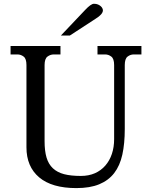

<svg xmlns="http://www.w3.org/2000/svg" viewBox="-20 -967 790 1003"><path d="M295.9 -726.6V-682.6H260.7Q243.2 -682.6 228 -671.4Q212.9 -660.2 212.9 -627V-229.5Q212.9 -178.7 223.1 -144Q233.4 -109.4 256.3 -87.9Q279.3 -66.4 314.9 -57.1Q350.6 -47.9 402.3 -47.9Q443.4 -47.9 475.6 -62Q507.8 -76.2 530.3 -102.1Q552.7 -127.9 564.5 -163.1Q576.2 -198.2 576.2 -240.2V-627Q576.2 -660.2 561.5 -671.4Q546.9 -682.6 529.3 -682.6H489.3V-726.6H718.8V-682.6H678.7Q661.1 -682.6 646.5 -671.4Q631.8 -660.2 631.8 -627V-293Q631.8 -216.8 619.1 -159.2Q606.4 -101.6 576.7 -63Q546.9 -24.4 498.5 -4.4Q450.2 15.6 378.9 15.6Q251 15.6 184.6 -40.5Q118.2 -96.7 118.2 -197.3V-627Q118.2 -660.2 103.5 -671.4Q88.9 -682.6 71.3 -682.6H35.2V-726.6ZM297.9 -781.2 424.8 -915Q455.1 -947.3 470.7 -947.3Q483.4 -947.3 492.2 -943.4Q501 -939.5 506.8 -934.1Q512.7 -928.7 515.1 -922.9Q517.6 -917 517.6 -913.1Q517.6 -892.6 479.5 -869.1L344.7 -781.2Z"/></svg>

Font: Subtext
Style: Regular
Weight: 400
Designer: Christopher J. Fynn
Foundry: Christopher J. Fynn for DDC
Version: Version 1.000 preliminary